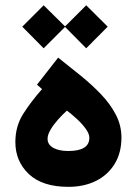

<svg xmlns="http://www.w3.org/2000/svg" viewBox="-20 -727 531 745"><path d="M143.1 -381.3 123.5 -398.4 205.6 -503.4Q249.5 -468.8 293 -433.6Q336.4 -398.4 372.3 -360.8Q408.2 -323.2 429.7 -281.7Q451.2 -240.2 451.2 -193.4Q451.2 -133.8 424.8 -90.8Q398.4 -47.9 352.1 -24.9Q305.7 -2 245.6 -2Q144.5 -2 92 -51.5Q39.6 -101.1 39.6 -175.8Q39.6 -236.8 69.6 -284.4Q99.6 -332 143.1 -381.3ZM326.7 -192.4Q326.7 -208 312.7 -227.3Q298.8 -246.6 278.6 -265.1Q258.3 -283.7 239.7 -297.9Q222.7 -282.7 205.3 -263.2Q188 -243.7 176.3 -224.1Q164.6 -204.6 164.6 -188.5Q164.6 -166 186.3 -153.6Q208 -141.1 245.1 -141.1Q326.7 -141.1 326.7 -192.4ZM149.4 -706.5 232.4 -624.5 314.5 -706.5 397.9 -623.5 314.5 -539.6 232.4 -622.6 149.4 -539.6 66.4 -623.5Z"/></svg>

Font: Vazirmatn FD NL ExtraBold
Style: Regular
Weight: 800
Designer: Saber Rastikerdar
Foundry: Saber Rastikerdar
Version: Version 33.003